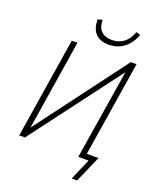

<svg xmlns="http://www.w3.org/2000/svg" viewBox="-186 -1009 1029 1265"><g transform="rotate(20 329.0 -377.0)"><path d="M475 149 539 0H467L569 -635L571 -634L93 0H53L165 -705H205L104 -67L101 -68L579 -705H619L513 -38H595L513 149ZM401 -763Q359 -763 331 -779Q303 -795 290 -824Q277 -853 277 -895L309 -903Q309 -851 335.5 -825Q362 -799 409 -799Q459 -799 494 -826Q529 -853 546 -903L575 -895Q561 -853 535.5 -823.5Q510 -794 476.5 -778.5Q443 -763 401 -763Z"/></g></svg>

Font: Nunito Sans 10pt Condensed ExtraLight
Style: Italic
Weight: 250
Width: 3
Italic angle: -9°
Designer: Vernon Adams
Foundry: Vernon Adams
Version: Version 3.101;gftools[0.9.27]